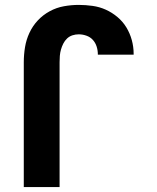

<svg xmlns="http://www.w3.org/2000/svg" viewBox="-20 -763 640 783"><path d="M77 0V-509Q77 -540 82 -570.5Q87 -601 100 -629Q113 -657 134 -679.5Q155 -702 182.5 -717Q210 -732 240.5 -737.5Q271 -743 301 -743Q329 -743 357.5 -739Q386 -735 411.5 -723.5Q437 -712 459 -693.5Q481 -675 495.5 -651Q510 -627 517.5 -599.5Q525 -572 525 -544V-540H379V-542Q379 -558 374 -573.5Q369 -589 358.5 -600.5Q348 -612 332.5 -617.5Q317 -623 301 -623Q288 -623 275.5 -619Q263 -615 253.5 -606Q244 -597 238 -585Q232 -573 228.5 -560.5Q225 -548 224 -535Q223 -522 223 -509V0Z"/></svg>

Font: Iosevka Heavy Extended
Style: Regular
Weight: 900
Width: 7
Monospace: yes
Designer: Belleve Invis
Foundry: Belleve Invis
Version: Version 32.5.0; ttfautohint (v1.8.4)